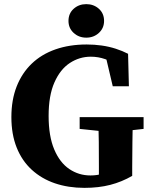

<svg xmlns="http://www.w3.org/2000/svg" viewBox="-20 -890 732 928"><path d="M388 18Q310 18 245.5 -4Q181 -26 133.5 -69.5Q86 -113 60.5 -177Q35 -241 35 -324Q35 -407 60.5 -472Q86 -537 133.5 -582.5Q181 -628 248.5 -651.5Q316 -675 399 -675Q436 -675 471.5 -670Q507 -665 539.5 -654.5Q572 -644 599 -630L603 -473H525L488 -630L559 -618V-563Q523 -592 489 -604Q455 -616 419 -616Q364 -616 317.5 -585.5Q271 -555 243 -491.5Q215 -428 215 -330Q215 -232 242 -168Q269 -104 315 -73Q361 -42 417 -42Q451 -42 477 -51Q503 -60 534 -78L458 -11V-86Q458 -146 457.5 -204.5Q457 -263 455 -324H622Q621 -264 620 -204Q619 -144 619 -83V-40Q569 -11 513 3.5Q457 18 388 18ZM365 -267V-324H674V-267L559 -254H490ZM397 -708Q361 -708 336 -731Q311 -754 311 -789Q311 -825 336 -847.5Q361 -870 397 -870Q433 -870 458 -847.5Q483 -825 483 -789Q483 -754 458 -731Q433 -708 397 -708Z"/></svg>

Font: Source Serif 4 18pt
Style: Bold
Weight: 700
Designer: Frank Grießhammer
Foundry: Adobe Systems Incorporated
Version: Version 4.004;hotconv 1.0.116;makeotfexe 2.5.65601